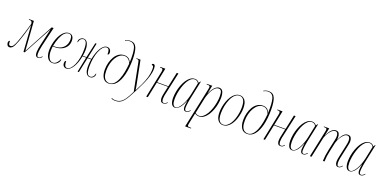

<svg xmlns="http://www.w3.org/2000/svg" viewBox="-48 -1837 6286 3144"><g transform="rotate(20 3094.5 -265.0)"><path d="M512 10Q459 10 459 -69Q459 -96 464.5 -130Q470 -164 478 -200L546 -499H545L276 0H256L223 -457Q211 -412 201.5 -379.5Q192 -347 184 -319.5Q176 -292 167 -263Q123 -122 90.5 -57.5Q58 7 14 7Q-15 7 -27 -14.5Q-39 -36 -39 -55Q-39 -72 -31.5 -83Q-24 -94 -13 -94Q-15 -49 -6.5 -33.5Q2 -18 21 -18Q46 -18 65.5 -43Q85 -68 108 -128Q131 -188 164 -293Q183 -354 192.5 -386.5Q202 -419 207.5 -438Q213 -457 219 -477Q215 -507 204 -516.5Q193 -526 170 -526H157L159 -536H242L279 -25L553 -536H586L507 -200Q500 -168 493.5 -128.5Q487 -89 487 -57Q487 -25 494.5 -12.5Q502 0 517 0Q532 0 544 -9.5Q556 -19 573 -38L579 -31Q563 -12 547.5 -1Q532 10 512 10Z M763 10Q708 10 674.5 -37Q641 -84 641 -174Q641 -220 650.5 -271.5Q660 -323 678 -371.5Q696 -420 722 -459.5Q748 -499 781 -522.5Q814 -546 853 -546Q894 -546 916 -518.5Q938 -491 938 -441Q938 -380 907.5 -337Q877 -294 826 -271Q775 -248 713 -248H675Q674 -242 671.5 -218Q669 -194 669 -169Q669 -95 694.5 -47.5Q720 0 765 0Q802 0 831 -30Q860 -60 874 -100Q876 -99 877.5 -96Q879 -93 879 -85Q879 -66 864 -44Q849 -22 823 -6Q797 10 763 10ZM709 -258Q767 -258 812 -281Q857 -304 883.5 -348Q910 -392 910 -453Q910 -497 895.5 -516.5Q881 -536 852 -536Q810 -536 776 -499.5Q742 -463 717 -400Q692 -337 677 -258Z M1006 16Q977 16 958.5 -3.5Q940 -23 940 -57Q940 -96 964 -99Q964 -50 975.5 -23Q987 4 1015 4Q1045 4 1074 -25.5Q1103 -55 1126 -107Q1149 -159 1162.5 -228.5Q1176 -298 1176 -377Q1176 -466 1158.5 -499Q1141 -532 1110 -532Q1089 -532 1068 -515.5Q1047 -499 1035 -449Q1029 -452 1029 -466Q1029 -496 1053 -519Q1077 -542 1110 -542Q1155 -542 1178 -496Q1201 -450 1201 -381Q1201 -356 1198.5 -328.5Q1196 -301 1191 -273H1254L1313 -536H1335L1279 -273H1341Q1351 -324 1367.5 -372.5Q1384 -421 1406.5 -460.5Q1429 -500 1457 -523Q1485 -546 1518 -546Q1549 -546 1568.5 -525.5Q1588 -505 1588 -469Q1588 -448 1581 -440.5Q1574 -433 1563 -431Q1563 -488 1551.5 -511Q1540 -534 1514 -534Q1480 -534 1450.5 -502Q1421 -470 1398.5 -415.5Q1376 -361 1363.5 -291Q1351 -221 1351 -146Q1351 -85 1359.5 -51.5Q1368 -18 1383.5 -5.5Q1399 7 1419 7Q1442 7 1461.5 -9.5Q1481 -26 1494 -76Q1496 -76 1497.5 -70Q1499 -64 1499 -57Q1499 -31 1476.5 -7Q1454 17 1417 17Q1377 17 1352.5 -21Q1328 -59 1328 -146Q1328 -173 1331 -202.5Q1334 -232 1339 -263H1277L1221 0H1199L1252 -263H1189Q1179 -211 1162 -161Q1145 -111 1121 -71Q1097 -31 1068 -7.5Q1039 16 1006 16Z M1743 10Q1674 10 1640 -43Q1606 -96 1606 -184Q1606 -246 1621 -304.5Q1636 -363 1664.5 -411Q1693 -459 1735.5 -487Q1778 -515 1832 -515Q1871 -515 1901.5 -496Q1932 -477 1949 -430Q1957 -599 1933.5 -679.5Q1910 -760 1834 -760Q1790 -760 1757 -737L1753 -747Q1767 -755 1790 -762.5Q1813 -770 1841 -770Q1920 -770 1949.5 -700Q1979 -630 1979 -492Q1979 -342 1951 -229Q1923 -116 1870.5 -53Q1818 10 1743 10ZM1747 0Q1795 0 1830 -35Q1865 -70 1889.5 -129Q1914 -188 1928 -261Q1942 -334 1948 -409Q1933 -454 1904.5 -479Q1876 -504 1835 -504Q1792 -504 1755.5 -477.5Q1719 -451 1691.5 -405.5Q1664 -360 1649 -301.5Q1634 -243 1634 -179Q1634 -112 1649.5 -73Q1665 -34 1691 -17Q1717 0 1747 0Z M1936 240Q1920 240 1901 235.5Q1882 231 1870 223L1875 214Q1886 221 1901.5 225.5Q1917 230 1935 230Q1986 230 2024.5 208.5Q2063 187 2098.5 136Q2134 85 2176 -3L2081 -486Q2076 -515 2068 -520.5Q2060 -526 2040 -526H2030L2032 -536H2100L2172 -172Q2179 -138 2184.5 -107.5Q2190 -77 2195 -42H2198Q2228 -99 2260.5 -166.5Q2293 -234 2315 -309.5Q2337 -385 2337 -466Q2337 -499 2326.5 -509Q2316 -519 2301 -519Q2301 -543 2327 -543Q2340 -543 2349.5 -528.5Q2359 -514 2359 -475Q2359 -410 2338.5 -340.5Q2318 -271 2284.5 -198Q2251 -125 2212 -48Q2170 34 2138.5 89.5Q2107 145 2077.5 178Q2048 211 2014.5 225.5Q1981 240 1936 240Z M2696 10Q2660 10 2648.5 -12.5Q2637 -35 2637 -63Q2637 -95 2644 -129Q2651 -163 2659 -200L2675 -273H2479L2422 0H2395L2490 -462Q2492 -472 2493 -480Q2494 -488 2494 -494Q2494 -513 2484.5 -519.5Q2475 -526 2449 -526H2442L2444 -536H2533L2481 -283H2678L2732 -536H2761L2687 -200Q2674 -144 2669 -116.5Q2664 -89 2664 -65Q2664 -35 2671.5 -17.5Q2679 0 2703 0Q2717 0 2728.5 -7Q2740 -14 2754 -33L2761 -25Q2745 -6 2731.5 2Q2718 10 2696 10Z M2897 10Q2855 10 2835 -28Q2815 -66 2815 -134Q2815 -185 2825.5 -241.5Q2836 -298 2856 -352Q2876 -406 2904.5 -450Q2933 -494 2969 -520Q3005 -546 3047 -546Q3076 -546 3094 -534Q3112 -522 3124 -505L3144 -535H3152L3081 -200Q3077 -179 3072.5 -151Q3068 -123 3065 -96.5Q3062 -70 3062 -52Q3062 0 3093 0Q3107 0 3121.5 -9.5Q3136 -19 3153 -38L3159 -31Q3143 -12 3126 -1Q3109 10 3089 10Q3061 10 3050 -9Q3039 -28 3039 -58Q3039 -82 3043 -110Q3047 -138 3051 -163H3048Q3009 -66 2970.5 -28Q2932 10 2897 10ZM2903 0Q2929 0 2954 -24Q2979 -48 3002 -88.5Q3025 -129 3043 -179Q3061 -229 3072 -281L3116 -492Q3106 -514 3087.5 -525Q3069 -536 3047 -536Q3011 -536 2979.5 -509Q2948 -482 2923.5 -437Q2899 -392 2881.5 -337.5Q2864 -283 2854.5 -227Q2845 -171 2845 -123Q2845 -58 2861.5 -29Q2878 0 2903 0Z M3302 -428Q3307 -453 3310.5 -470.5Q3314 -488 3314 -498Q3314 -517 3302 -521.5Q3290 -526 3264 -526H3254L3257 -536H3350L3321 -393H3323Q3341 -435 3364 -470Q3387 -505 3414.5 -525.5Q3442 -546 3472 -546Q3516 -546 3535 -507Q3554 -468 3554 -400Q3554 -352 3544 -296.5Q3534 -241 3514 -187Q3494 -133 3465 -88.5Q3436 -44 3398 -17Q3360 10 3313 10Q3290 10 3273 3Q3256 -4 3242 -14Q3238 5 3236 15Q3234 25 3232 35L3203 175Q3201 186 3200 194Q3199 202 3199 207Q3199 223 3211 226.5Q3223 230 3251 230H3264L3261 240H3160ZM3312 0Q3350 0 3383 -26.5Q3416 -53 3442.5 -97.5Q3469 -142 3487.5 -196.5Q3506 -251 3516 -308Q3526 -365 3526 -415Q3526 -480 3511.5 -505Q3497 -530 3467 -530Q3437 -530 3410 -507.5Q3383 -485 3361.5 -448.5Q3340 -412 3324.5 -369.5Q3309 -327 3301 -288L3246 -27Q3253 -19 3270 -9.5Q3287 0 3312 0Z M3731 10Q3677 10 3643 -34.5Q3609 -79 3609 -172Q3609 -215 3618 -265.5Q3627 -316 3645 -365.5Q3663 -415 3690 -456Q3717 -497 3752.5 -521.5Q3788 -546 3831 -546Q3884 -546 3919.5 -503Q3955 -460 3955 -362Q3955 -319 3946 -269Q3937 -219 3919.5 -169.5Q3902 -120 3875 -79.5Q3848 -39 3812 -14.5Q3776 10 3731 10ZM3733 0Q3771 0 3802 -23Q3833 -46 3856.5 -85Q3880 -124 3895.5 -172Q3911 -220 3919 -271Q3927 -322 3927 -368Q3927 -455 3901.5 -495.5Q3876 -536 3829 -536Q3783 -536 3747.5 -501.5Q3712 -467 3687.5 -411.5Q3663 -356 3650 -291.5Q3637 -227 3637 -166Q3637 -75 3663 -37.5Q3689 0 3733 0Z M4155 10Q4086 10 4052 -43Q4018 -96 4018 -184Q4018 -246 4033 -304.5Q4048 -363 4076.5 -411Q4105 -459 4147.5 -487Q4190 -515 4244 -515Q4283 -515 4313.5 -496Q4344 -477 4361 -430Q4369 -599 4345.5 -679.5Q4322 -760 4246 -760Q4202 -760 4169 -737L4165 -747Q4179 -755 4202 -762.5Q4225 -770 4253 -770Q4332 -770 4361.5 -700Q4391 -630 4391 -492Q4391 -342 4363 -229Q4335 -116 4282.5 -53Q4230 10 4155 10ZM4159 0Q4207 0 4242 -35Q4277 -70 4301.5 -129Q4326 -188 4340 -261Q4354 -334 4360 -409Q4345 -454 4316.5 -479Q4288 -504 4247 -504Q4204 -504 4167.5 -477.5Q4131 -451 4103.5 -405.5Q4076 -360 4061 -301.5Q4046 -243 4046 -179Q4046 -112 4061.5 -73Q4077 -34 4103 -17Q4129 0 4159 0Z M4738 10Q4702 10 4690.5 -12.5Q4679 -35 4679 -63Q4679 -95 4686 -129Q4693 -163 4701 -200L4717 -273H4521L4464 0H4437L4532 -462Q4534 -472 4535 -480Q4536 -488 4536 -494Q4536 -513 4526.5 -519.5Q4517 -526 4491 -526H4484L4486 -536H4575L4523 -283H4720L4774 -536H4803L4729 -200Q4716 -144 4711 -116.5Q4706 -89 4706 -65Q4706 -35 4713.5 -17.5Q4721 0 4745 0Q4759 0 4770.5 -7Q4782 -14 4796 -33L4803 -25Q4787 -6 4773.5 2Q4760 10 4738 10Z M4939 10Q4897 10 4877 -28Q4857 -66 4857 -134Q4857 -185 4867.5 -241.5Q4878 -298 4898 -352Q4918 -406 4946.5 -450Q4975 -494 5011 -520Q5047 -546 5089 -546Q5118 -546 5136 -534Q5154 -522 5166 -505L5186 -535H5194L5123 -200Q5119 -179 5114.5 -151Q5110 -123 5107 -96.5Q5104 -70 5104 -52Q5104 0 5135 0Q5149 0 5163.5 -9.5Q5178 -19 5195 -38L5201 -31Q5185 -12 5168 -1Q5151 10 5131 10Q5103 10 5092 -9Q5081 -28 5081 -58Q5081 -82 5085 -110Q5089 -138 5093 -163H5090Q5051 -66 5012.5 -28Q4974 10 4939 10ZM4945 0Q4971 0 4996 -24Q5021 -48 5044 -88.5Q5067 -129 5085 -179Q5103 -229 5114 -281L5158 -492Q5148 -514 5129.5 -525Q5111 -536 5089 -536Q5053 -536 5021.5 -509Q4990 -482 4965.5 -437Q4941 -392 4923.5 -337.5Q4906 -283 4896.5 -227Q4887 -171 4887 -123Q4887 -58 4903.5 -29Q4920 0 4945 0Z M5743 10Q5712 10 5699.5 -12.5Q5687 -35 5687 -67Q5687 -94 5693 -124.5Q5699 -155 5703 -176L5737 -332Q5745 -366 5751 -398.5Q5757 -431 5757 -457Q5757 -486 5746 -507Q5735 -528 5708 -528Q5680 -528 5655 -506.5Q5630 -485 5610 -454.5Q5590 -424 5577 -394.5Q5564 -365 5561 -350L5527 -196Q5514 -138 5508.5 -95.5Q5503 -53 5501 0H5473Q5475 -52 5481 -96Q5487 -140 5499 -197L5528 -332Q5536 -367 5542.5 -398.5Q5549 -430 5549 -456Q5549 -482 5538.5 -505Q5528 -528 5499 -528Q5472 -528 5447 -508Q5422 -488 5401.5 -458Q5381 -428 5367.5 -398.5Q5354 -369 5350 -351L5275 0H5247L5343 -453Q5346 -467 5348 -478.5Q5350 -490 5350 -497Q5350 -515 5341.5 -520.5Q5333 -526 5307 -526H5296L5298 -536H5389L5361 -405H5363Q5398 -480 5433 -511.5Q5468 -543 5504 -543Q5545 -543 5560.5 -515Q5576 -487 5576 -447Q5576 -437 5575 -426.5Q5574 -416 5572 -405H5574Q5611 -481 5643.5 -512Q5676 -543 5712 -543Q5754 -543 5769.5 -516Q5785 -489 5785 -455Q5785 -426 5777.5 -392Q5770 -358 5765 -332L5723 -138Q5719 -120 5717 -100Q5715 -80 5715 -66Q5715 -40 5721.5 -20Q5728 0 5750 0Q5773 0 5804 -38L5810 -31Q5791 -7 5775.5 1.5Q5760 10 5743 10Z M5941 10Q5899 10 5879 -28Q5859 -66 5859 -134Q5859 -185 5869.5 -241.5Q5880 -298 5900 -352Q5920 -406 5948.5 -450Q5977 -494 6013 -520Q6049 -546 6091 -546Q6120 -546 6138 -534Q6156 -522 6168 -505L6188 -535H6196L6125 -200Q6121 -179 6116.5 -151Q6112 -123 6109 -96.5Q6106 -70 6106 -52Q6106 0 6137 0Q6151 0 6165.5 -9.5Q6180 -19 6197 -38L6203 -31Q6187 -12 6170 -1Q6153 10 6133 10Q6105 10 6094 -9Q6083 -28 6083 -58Q6083 -82 6087 -110Q6091 -138 6095 -163H6092Q6053 -66 6014.5 -28Q5976 10 5941 10ZM5947 0Q5973 0 5998 -24Q6023 -48 6046 -88.5Q6069 -129 6087 -179Q6105 -229 6116 -281L6160 -492Q6150 -514 6131.5 -525Q6113 -536 6091 -536Q6055 -536 6023.5 -509Q5992 -482 5967.5 -437Q5943 -392 5925.5 -337.5Q5908 -283 5898.5 -227Q5889 -171 5889 -123Q5889 -58 5905.5 -29Q5922 0 5947 0Z"/></g></svg>

Font: Noto Serif Display ExtraCondensed Thin
Style: Italic
Weight: 100
Width: 2
Italic angle: -12°
Designer: Monotype Design Team
Foundry: Monotype Imaging Inc.
Version: Version 2.009